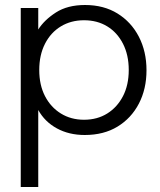

<svg xmlns="http://www.w3.org/2000/svg" viewBox="-20 -528 642 768"><path d="M63 220V-496H133V-410Q157 -448 203.5 -478Q250 -508 320 -508Q395 -508 450 -474Q505 -440 535.5 -381Q566 -322 566 -247Q566 -172 535.5 -113.5Q505 -55 450 -21.5Q395 12 319 12Q256 12 207.5 -14.5Q159 -41 133 -88V220ZM316 -49Q369 -49 409 -74Q449 -99 472 -143.5Q495 -188 495 -248Q495 -308 472 -353Q449 -398 409 -422.5Q369 -447 316 -447Q264 -447 223.5 -422.5Q183 -398 160 -353Q137 -308 137 -248Q137 -188 160 -143.5Q183 -99 223.5 -74Q264 -49 316 -49Z"/></svg>

Font: Host Grotesk Light
Style: Regular
Weight: 300
Designer: Doukan Karapınar
Foundry: Element Type
Version: Version 1.003